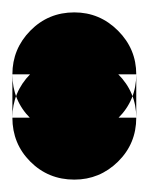

<svg xmlns="http://www.w3.org/2000/svg" viewBox="-20 -220 240 310"><path d="M0 -100H200V-30H0ZM100 -200Q58 -200 29 -170.5Q0 -141 0 -100Q0 -58 29 -29Q58 0 100 0Q141 0 170.5 -29Q200 -58 200 -100Q200 -141 170.5 -170.5Q141 -200 100 -200ZM100 -130Q58 -130 29 -100.5Q0 -71 0 -30Q0 12 29 41Q58 70 100 70Q141 70 170.5 41Q200 12 200 -30Q200 -71 170.5 -100.5Q141 -130 100 -130Z"/></svg>

Font: Wavefont Black
Style: Regular
Weight: 900
Version: Version 3.004;gftools[0.9.33]